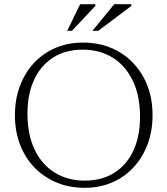

<svg xmlns="http://www.w3.org/2000/svg" viewBox="-20 -890 802 920"><path d="M377.5 -686Q451 -686 511.8 -660.8Q572.5 -635.5 617.2 -589Q662 -542.5 686.5 -478.8Q711 -415 711 -338.5Q711 -262 687 -198.2Q663 -134.5 619.2 -87.5Q575.5 -40.5 516 -15.2Q456.5 10 385 10Q312 10 251 -15.5Q190 -41 145.2 -87.2Q100.5 -133.5 76 -197.2Q51.5 -261 51.5 -337.5Q51.5 -414.5 75.5 -478.2Q99.5 -542 143.2 -588.8Q187 -635.5 246.8 -660.8Q306.5 -686 377.5 -686ZM385.5 -24.5Q469.5 -24.5 529 -62.8Q588.5 -101 619.8 -169.8Q651 -238.5 651 -329.5Q651 -431 616.5 -503Q582 -575 520.2 -613.5Q458.5 -652 377 -652Q293 -652 233.5 -613.5Q174 -575 142.8 -506.5Q111.5 -438 111.5 -346.5Q111.5 -245.5 146 -173.2Q180.5 -101 242.5 -62.8Q304.5 -24.5 385.5 -24.5ZM423 -742.5 527.5 -870H609V-861.5L451 -742.5ZM302 -742.5 364 -870H437V-862L325 -742.5Z"/></svg>

Font: Newsreader 16pt 16pt Light
Style: Regular
Weight: 300
Version: Version 1.003